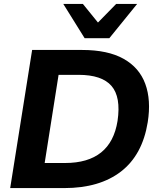

<svg xmlns="http://www.w3.org/2000/svg" viewBox="-20 -960 811 980"><path d="M32 0 144 -705H399Q530 -705 610.5 -660Q691 -615 721.5 -532Q752 -449 734 -336Q707 -169 597.5 -84.5Q488 0 308 0ZM208 -128H312Q546 -128 580 -343Q598 -465 549 -521.5Q500 -578 381 -578H279ZM412 -765 303 -940H403L480 -845L573 -940H680L538 -765Z"/></svg>

Font: Mulish ExtraBold
Style: Italic
Weight: 800
Italic angle: -9°
Designer: Vernon Adams
Foundry: Vernon Adams
Version: Version 3.603; ttfautohint (v1.8.3)